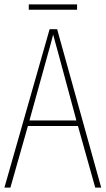

<svg xmlns="http://www.w3.org/2000/svg" viewBox="-20 -847 477 867"><path d="M328 -827H110V-803H328ZM410 0H437L238 -715H204L0 0H27L106 -278H332ZM243 -607 325 -303H113L197 -606C206 -638 213 -662 220 -691C228 -660 235 -637 243 -607Z"/></svg>

Font: Noto Sans Khmer UI Condensed Thin
Style: Regular
Weight: 100
Width: 3
Designer: Danh Hong and the Monotype Design Team
Foundry: Monotype Imaging Inc.
Version: Version 2.002